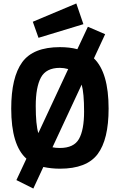

<svg xmlns="http://www.w3.org/2000/svg" viewBox="-20 -965 694 1112"><path d="M327 12Q278 12 231 2L173 127L75 78L133 -46Q45 -124 45 -336Q45 -517 108.5 -604.5Q172 -692 327 -692Q384 -692 428 -680L489 -810L589 -767L524 -627Q609 -545 609 -336Q609 -157 545.5 -72.5Q482 12 327 12ZM327 -572Q247 -572 217 -516Q187 -460 187 -351.5Q187 -243 202 -194L375 -565Q350 -572 327 -572ZM327 -108Q408 -108 437.5 -160.5Q467 -213 467 -319Q467 -425 453 -475L284 -112Q301 -108 327 -108ZM170 -839 422 -945 463 -825 203 -746Z"/></svg>

Font: Titillium Web[RUS by Daymarius]
Style: Bold
Weight: 700
Designer: Cyrillization by Daymarius
Foundry: Cyrillization by Daymarius
Version: Version 1.002 September 11, 2018